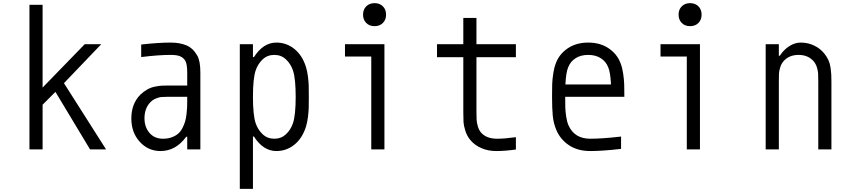

<svg xmlns="http://www.w3.org/2000/svg" viewBox="-20 -947 5373 1217"><path d="M250 0H166.7V-916.7H250V-391.9L516.9 -666.7H621.7L385.4 -419.9L652.3 0H550.8L331.4 -364.6L250 -283.2Z M1166.7 -333.3H1039.1Q1015 -333.3 1001.6 -332Q988.3 -330.7 968.1 -322.6Q947.9 -314.5 932.3 -298.2Q895.8 -259.8 895.8 -197.3Q895.8 -141.9 927.4 -104.8Q959 -67.7 1013 -67.7Q1044.3 -67.7 1068.7 -76.8Q1093.1 -85.9 1109 -99.6Q1125 -113.3 1136.4 -135.4Q1147.8 -157.6 1153.3 -176.8Q1158.9 -196 1162.1 -222.7Q1165.4 -249.3 1166 -266.3Q1166.7 -283.2 1166.7 -306.6ZM1062.5 -677.1Q1118.5 -677.1 1160.8 -659.8Q1203.1 -642.6 1230.5 -594.4Q1250 -559.9 1250 -487.6V0H1166.7V-80.1H1160.2Q1094.4 10.4 997.4 10.4Q919.3 10.4 865.9 -48.2Q812.5 -106.8 812.5 -196Q812.5 -289.7 869.8 -347Q890.6 -367.2 914.1 -380.2Q937.5 -393.2 963.2 -398.1Q988.9 -403 1003.6 -404Q1018.2 -404.9 1040.4 -404.9H1166.7V-484.4Q1166.7 -541 1154.9 -561.2Q1143.9 -580.1 1123.4 -589.5Q1102.9 -599 1062.5 -599Q984.4 -599 875 -585.3V-664.7Q982.4 -677.1 1062.5 -677.1Z M1731.8 10.4Q1648.4 10.4 1589.8 -81.4H1583.3V250H1500V-666.7H1583.3V-585.3H1589.8Q1648.4 -677.1 1731.8 -677.1Q1796.2 -677.1 1846.4 -636.4Q1896.5 -595.7 1919.3 -522.8Q1927.7 -495.4 1932 -461.6Q1936.2 -427.7 1936.8 -404Q1937.5 -380.2 1937.5 -333.3Q1937.5 -286.5 1936.8 -262.7Q1936.2 -238.9 1932 -205.1Q1927.7 -171.2 1919.3 -143.9Q1896.5 -71 1846.4 -30.3Q1796.2 10.4 1731.8 10.4ZM1837.2 -166.7Q1854.2 -218.1 1854.2 -333.3Q1854.2 -448.6 1837.2 -500Q1822.9 -542.3 1792.6 -570.6Q1762.4 -599 1718.8 -599Q1675.1 -599 1644.9 -570.6Q1614.6 -542.3 1600.3 -500Q1583.3 -448.6 1583.3 -333.3Q1583.3 -218.1 1600.3 -166.7Q1614.6 -124.3 1644.9 -96Q1675.1 -67.7 1718.8 -67.7Q1762.4 -67.7 1792.6 -96Q1822.9 -124.3 1837.2 -166.7Z M2301.4 -906.9Q2321.6 -927.1 2354.2 -927.1Q2386.7 -927.1 2406.9 -906.9Q2427.1 -886.7 2427.1 -854.2Q2427.1 -821.6 2406.9 -801.4Q2386.7 -781.2 2354.2 -781.2Q2321.6 -781.2 2301.4 -801.4Q2281.2 -821.6 2281.2 -854.2Q2281.2 -886.7 2301.4 -906.9ZM2333.3 0V-588.5H2166.7V-666.7H2416.7V0Z M3250 0.7Q3180.3 10.4 3125 10.4Q3072.9 10.4 3030.3 -8.5Q2987.6 -27.3 2960.9 -59.9Q2940.1 -84.6 2929.7 -117.8Q2919.3 -151 2918 -173.2Q2916.7 -195.3 2916.7 -234.4V-584.6H2750V-666.7H2916.7V-833.3H3000V-666.7H3250V-584.6H3000V-240.9Q3000 -205.1 3001 -187.5Q3002 -169.9 3008.5 -147.1Q3015 -124.3 3028 -108.1Q3061.8 -67.7 3131.5 -67.7Q3177.7 -67.7 3250 -77.5Z M3581.4 -520.2Q3567.7 -488.9 3563.8 -411.5H3852.9Q3849 -488.9 3835.3 -520.2Q3821 -557.3 3788.1 -578.1Q3755.2 -599 3708.3 -599Q3661.5 -599 3628.6 -578.1Q3595.7 -557.3 3581.4 -520.2ZM3913.4 -546.2Q3924.5 -518.2 3930 -480.5Q3935.5 -442.7 3936.5 -413.7Q3937.5 -384.8 3937.5 -333.3H3562.5Q3562.5 -289.1 3563.2 -265.3Q3563.8 -241.5 3568.7 -208.3Q3573.6 -175.1 3583.3 -153Q3621.1 -67.7 3721.4 -67.7Q3796.9 -67.7 3916.7 -81.4V-3.3Q3798.2 10.4 3721.4 10.4Q3640.6 10.4 3585.3 -27.3Q3529.9 -65.1 3505.2 -125.7Q3488.3 -166.7 3483.7 -213.5Q3479.2 -260.4 3479.2 -333.3Q3479.2 -384.8 3480.1 -413.7Q3481.1 -442.7 3486.7 -480.5Q3492.2 -518.2 3503.3 -546.2Q3524.7 -604.2 3578.5 -640.6Q3632.2 -677.1 3708.3 -677.1Q3784.5 -677.1 3838.2 -640.6Q3891.9 -604.2 3913.4 -546.2Z M4301.4 -906.9Q4321.6 -927.1 4354.2 -927.1Q4386.7 -927.1 4406.9 -906.9Q4427.1 -886.7 4427.1 -854.2Q4427.1 -821.6 4406.9 -801.4Q4386.7 -781.2 4354.2 -781.2Q4321.6 -781.2 4301.4 -801.4Q4281.2 -821.6 4281.2 -854.2Q4281.2 -886.7 4301.4 -906.9ZM4333.3 0V-588.5H4166.7V-666.7H4416.7V0Z M5054.7 -677.1Q5101.6 -677.1 5140.6 -658.2Q5179.7 -639.3 5205.1 -607.4Q5221.4 -587.2 5231.1 -565.8Q5240.9 -544.3 5244.5 -518.2Q5248 -492.2 5249 -475.3Q5250 -458.3 5250 -427.7V0H5166.7V-427.7Q5166.7 -463.5 5165.7 -481.1Q5164.7 -498.7 5157.9 -520.5Q5151 -542.3 5137.4 -558.6Q5102.2 -599 5041.7 -599Q4981.1 -599 4946 -558.6Q4932.3 -542.3 4925.5 -520.5Q4918.6 -498.7 4917.6 -481.1Q4916.7 -463.5 4916.7 -427.7V0H4833.3V-666.7H4916.7V-593.8H4923.2Q4947.3 -631.5 4982.7 -654.3Q5018.2 -677.1 5054.7 -677.1Z"/></svg>

Font: Monoid
Style: Regular
Weight: 400
Width: 4
Monospace: yes
Designer: Andreas Larsen (@larsenwork)
Version: Version 0.61